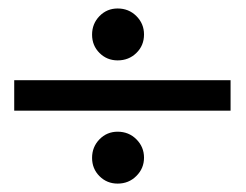

<svg xmlns="http://www.w3.org/2000/svg" viewBox="-20 -481 583 455"><path d="M526.4 -218.8H13.7V-291H526.4ZM258.8 -460.9Q285.2 -460.9 303.2 -442.9Q321.3 -424.8 321.3 -399.4Q321.3 -373 303.2 -355.5Q285.2 -337.9 258.8 -337.9Q233.4 -337.9 215.8 -355.5Q198.2 -373 198.2 -398.9Q198.2 -424.8 215.8 -442.9Q233.4 -460.9 258.8 -460.9ZM258.8 -168.9Q285.2 -168.9 303.2 -150.9Q321.3 -132.8 321.3 -107.4Q321.3 -82 303.2 -64Q285.2 -45.9 258.8 -45.9Q233.4 -45.9 215.8 -63.5Q198.2 -81.1 198.2 -106.9Q198.2 -132.8 215.8 -150.9Q233.4 -168.9 258.8 -168.9Z"/></svg>

Font: Menaion Unicode
Style: Regular
Weight: 400
Designer: Aleksandr Andreev
Foundry: Ponomar Technologies, Inc.
Version: 2.0